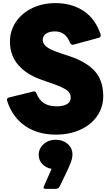

<svg xmlns="http://www.w3.org/2000/svg" viewBox="-20 -808 712 1235"><path d="M26 -159 25 -166Q25 -178 38 -181L192 -219L198 -220Q210 -220 214 -208Q232 -164 263.5 -144Q295 -124 345 -124Q386 -124 410.5 -138Q435 -152 435 -180Q435 -209 411 -227Q387 -245 332 -265L247 -295Q151 -328 97.5 -390Q44 -452 44 -540Q44 -611 83 -668Q122 -725 188.5 -756.5Q255 -788 336 -788Q441 -788 517 -738Q593 -688 627 -587Q628 -585 628 -580Q628 -568 615 -565L454 -521L447 -520Q437 -520 431 -532Q414 -573 390 -589.5Q366 -606 333 -606Q298 -606 276.5 -591.5Q255 -577 255 -551Q255 -525 280.5 -506Q306 -487 368 -466L429 -446Q540 -408 592 -348Q644 -288 644 -190Q644 -119 605.5 -62.5Q567 -6 497.5 26Q428 58 339 58Q223 58 141.5 2Q60 -54 26 -159ZM229 188Q229 147 260.5 119Q292 91 339 91Q385 91 415.5 118Q446 145 446 185Q446 208 436 235.5Q426 263 404 308L364 391Q357 407 338 407H275Q255 407 262 391L312 278Q278 273 253.5 248.5Q229 224 229 188Z"/></svg>

Font: LINE Seed JP_TTF ExtraBold
Style: Regular
Weight: 800
Designer: LY Corporation & Fontrix & Fontworks
Version: Version 1.015